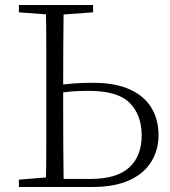

<svg xmlns="http://www.w3.org/2000/svg" viewBox="-20 -743 677 763"><path d="M198 0V-32H341Q443 -32 493 -77Q543 -122 543 -205Q543 -286 495.5 -334Q448 -382 332 -382Q296 -382 263.5 -379.5Q231 -377 198 -370V-402Q236 -409 273.5 -411.5Q311 -414 349 -414Q437 -414 495 -388Q553 -362 581.5 -315Q610 -268 610 -206Q610 -147 581 -100Q552 -53 493.5 -26.5Q435 0 348 0ZM162 0Q164 -83 164 -166Q164 -249 164 -333V-390Q164 -474 164 -557.5Q164 -641 162 -723H233Q232 -641 231.5 -557.5Q231 -474 231 -389V-333Q231 -249 231.5 -166Q232 -83 233 0ZM55 -694V-723H350V-694L212 -684H188ZM55 0V-29L188 -40H198V0Z"/></svg>

Font: Noto Serif KR ExtraLight
Style: Regular
Weight: 200
Designer: Ryoko NISHIZUKA 西塚涼子 (kana & ideographs); Frank Grießhammer (Latin, Greek & Cyrillic); Wenlong ZHANG 张文龙 (bopomofo); San
Foundry: Adobe
Version: Version 2.002-H1;hotconv 1.1.0;makeotfexe 2.6.0